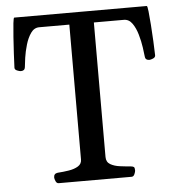

<svg xmlns="http://www.w3.org/2000/svg" viewBox="-51 -740 720 788"><g transform="rotate(-5 309.5 -346.5)"><path d="M159.2 0Q150.9 0 146.7 -9.8Q142.6 -19.5 142.6 -24.9Q142.6 -41 158.7 -43Q181.6 -44.4 204.8 -48.1Q228 -51.8 243.4 -61.3Q258.8 -70.8 258.8 -88.9L259.3 -644.5H135.3Q114.3 -644.5 100.6 -625Q86.9 -605.5 78.9 -577.9Q70.8 -550.3 67.1 -524.9Q63.5 -499.5 62.5 -487.8Q61.5 -478.5 56.9 -475.1Q52.2 -471.7 44.4 -471.7Q39.1 -471.7 29.1 -475.8Q19 -480 19.5 -488.3Q20.5 -512.2 22.2 -546.6Q23.9 -581.1 26.4 -614.5Q28.8 -647.9 31.2 -670.4Q33.7 -692.9 36.6 -692.9H582.5Q585.4 -692.9 587.9 -670.4Q590.3 -647.9 592.8 -614.5Q595.2 -581.1 596.9 -546.6Q598.6 -512.2 599.1 -488.3Q599.1 -480 589.4 -475.8Q579.6 -471.7 574.2 -471.7Q566.4 -471.7 561.8 -475.1Q557.1 -478.5 556.2 -487.8Q555.2 -499.5 551.5 -524.9Q547.9 -550.3 540 -577.9Q532.2 -605.5 518.6 -625Q504.9 -644.5 483.9 -644.5H360.4L359.9 -90.3Q359.9 -69.3 376.2 -59.8Q392.6 -50.3 415.8 -47.4Q439 -44.4 458.5 -43Q468.8 -42 472.4 -39.1Q476.1 -36.1 476.1 -24.9Q476.1 -19.5 471.9 -9.8Q467.8 0 459.5 0Z"/></g></svg>

Font: Gelasio
Style: Regular
Weight: 400
Designer: Eben Sorkin
Foundry: Eben Sorkin
Version: Version 1.008